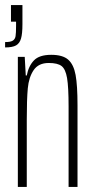

<svg xmlns="http://www.w3.org/2000/svg" viewBox="-20 -733 368 753"><path d="M50 -510H77L81 -437H85Q92 -474 113 -496Q134 -518 181 -518Q226 -518 247.5 -499Q269 -480 276.5 -439Q284 -398 284 -320V0H249V-315Q249 -392 243 -427Q237 -462 221.5 -474Q206 -486 171 -486Q131 -486 112 -458Q93 -430 89 -386.5Q85 -343 85 -264V0H50ZM43 -631V-648H23V-713H68V-638Q68 -601 62.5 -582Q57 -563 43 -555Q29 -547 0 -547V-568Q21 -568 30 -573.5Q39 -579 41 -591Q43 -603 43 -631Z"/></svg>

Font: Saira Ultra Condensed Thin
Style: Regular
Weight: 100
Width: 1
Designer: Hector Gatti with collaboration of the Omnibus-Type team
Foundry: Omnibus-Type
Version: Version 1.001; ttfautohint (v1.8)